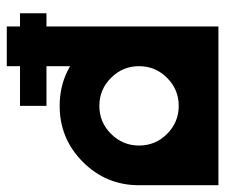

<svg xmlns="http://www.w3.org/2000/svg" viewBox="-69 -596 665 567"><g transform="rotate(-90 263.5 -312.5)"><path d="M234.4 -117.2Q282.7 -117.2 317.1 -151.6Q351.6 -186 351.6 -234.4Q351.6 -282.7 317.1 -317.1Q282.7 -351.6 234.4 -351.6Q186 -351.6 151.6 -317.1Q117.2 -282.7 117.2 -234.4Q117.2 -186 151.6 -151.6Q186 -117.2 234.4 -117.2ZM468.8 0H0V-234.4Q0 -331.5 68.6 -400.1Q137.2 -468.8 234.4 -468.8Q299.3 -468.8 351.6 -438V-507.8H234.4V-585.9H351.6V-625H468.8V-585.9H507.8V-507.8H468.8Z"/></g></svg>

Font: Leporid
Style: Regular
Weight: 400
Designer: GGBotNet
Foundry: GGBotNet
Version: 1.00